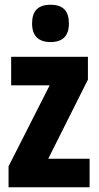

<svg xmlns="http://www.w3.org/2000/svg" viewBox="-20 -788 415 808"><path d="M193 -768C139 -768 115 -741 115 -689C115 -637 142 -611 193 -611C244 -611 270 -637 270 -689C270 -740 247 -768 193 -768ZM357 0V-120H183L350 -453V-549H27V-429H189L16 -88V0Z"/></svg>

Font: Noto Sans Gujarati UI ExtraCondensed ExtraBold
Style: Regular
Weight: 800
Width: 2
Designer: Jelle Bosma - Monotype Design Team, Universal Thirst
Foundry: Monotype Imaging Inc.
Version: Version 2.106